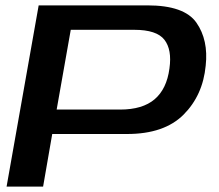

<svg xmlns="http://www.w3.org/2000/svg" viewBox="-20 -695 815 715"><path d="M4.5 0H140.5L174.5 -196H453.5Q591.5 -196 663.5 -268Q735.5 -340 746 -450.5Q756.5 -546 711.5 -610.5Q666.5 -675 529 -675H124ZM191 -287 243.5 -584H480Q563.5 -584 592.2 -547Q621 -510 611 -440Q601 -364 556 -325.5Q511 -287 427.5 -287Z"/></svg>

Font: Anybody Expanded Medium
Style: Italic
Weight: 500
Width: 7
Italic angle: -10°
Version: Version 1.113;gftools[0.9.25]